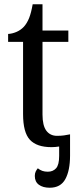

<svg xmlns="http://www.w3.org/2000/svg" viewBox="-20 -679 370 899"><path d="M221 10Q152 10 120 -24.5Q88 -59 88 -145V-483H18V-520Q37 -521 57 -529.5Q77 -538 92 -554Q107 -571 116.5 -595Q126 -619 133 -659H179V-536H300V-483H179V-143Q179 -91 197 -67Q215 -43 247 -43Q265 -43 279.5 -45Q294 -47 308 -50V-6V-5V50Q308 119 286 159.5Q264 200 213 200Q181 200 162 186Q143 172 143 145Q143 133 147 124.5Q151 116 157 109Q167 117 178 121Q189 125 204 125Q228 125 242.5 109Q257 93 257 51V7Q238 10 221 10Z"/></svg>

Font: Noto Serif SemiCondensed
Style: Regular
Weight: 400
Width: 4
Designer: Monotype Design Team
Foundry: Monotype Imaging Inc.
Version: Version 2.013